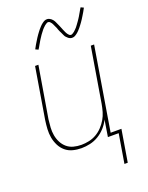

<svg xmlns="http://www.w3.org/2000/svg" viewBox="-168 -829 836 1088"><g transform="rotate(-20 250.0 -285.5)"><path d="M354 -598Q348 -598 342 -600.5Q336 -603 331.5 -607Q327 -611 322.5 -615.5Q318 -620 315.5 -625Q313 -630 310.5 -635.5Q308 -641 305.5 -646.5Q303 -652 300 -657.5Q297 -663 295 -669.5Q293 -676 290.5 -682Q288 -688 285 -693.5Q282 -699 280.5 -703.5Q279 -708 275 -714Q271 -720 266.5 -724Q262 -728 256 -728Q251 -728 249 -726.5Q247 -725 243 -723Q239 -721 234.5 -717Q230 -713 224 -707Q218 -701 216 -698.5Q214 -696 211.5 -692.5Q209 -689 206.5 -686Q204 -683 201.5 -679.5Q199 -676 196 -672Q193 -668 190.5 -663.5Q188 -659 184.5 -654.5Q181 -650 178.5 -645Q176 -640 172.5 -634.5Q169 -629 166 -623.5Q163 -618 159.5 -612Q156 -606 152 -600L135 -608Q141 -620 147 -630Q153 -640 158.5 -649Q164 -658 169 -666Q174 -674 179.5 -681.5Q185 -689 189.5 -695Q194 -701 198.5 -706.5Q203 -712 210.5 -720Q218 -728 226 -734Q234 -740 240.5 -743Q247 -746 256 -746Q262 -746 268 -743.5Q274 -741 278.5 -737.5Q283 -734 287.5 -729Q292 -724 294.5 -719Q297 -714 299.5 -708.5Q302 -703 304.5 -697.5Q307 -692 309.5 -686.5Q312 -681 314.5 -674.5Q317 -668 319.5 -662Q322 -656 324.5 -650.5Q327 -645 329 -640.5Q331 -636 335 -630Q339 -624 343.5 -620Q348 -616 354 -616Q359 -616 361 -617.5Q363 -619 367 -621Q371 -623 375.5 -627Q380 -631 386 -637Q392 -643 394 -645.5Q396 -648 398.5 -651.5Q401 -655 403.5 -658Q406 -661 408.5 -665Q411 -669 414 -672.5Q417 -676 419.5 -680.5Q422 -685 425.5 -689.5Q429 -694 431.5 -699Q434 -704 437.5 -709.5Q441 -715 444 -720.5Q447 -726 450.5 -732Q454 -738 458 -744L475 -736Q469 -724 463 -714Q457 -704 451.5 -695Q446 -686 441 -678Q436 -670 430.5 -662.5Q425 -655 420.5 -649Q416 -643 411.5 -637.5Q407 -632 399.5 -624Q392 -616 384 -610Q376 -604 369.5 -601Q363 -598 354 -598ZM388 175 417 0H352L368 -100Q356 -75 337 -54Q318 -33 294 -18.5Q270 -4 243 2Q216 8 191 8Q164 8 139 1.5Q114 -5 95 -21Q76 -37 64.5 -60Q53 -83 48.5 -108Q44 -133 45.5 -159.5Q47 -186 51 -213L102 -520H122L70 -210Q67 -186 65.5 -162Q64 -138 68 -115Q72 -92 82.5 -71.5Q93 -51 110 -36.5Q127 -22 149.5 -16Q172 -10 197 -10Q219 -10 242.5 -15Q266 -20 287 -32Q308 -44 325 -62Q342 -80 354 -100.5Q366 -121 372.5 -143.5Q379 -166 383 -189L438 -520H458L375 -18H440L408 175Z"/></g></svg>

Font: Iosevka Curly Thin
Style: Italic
Weight: 100
Italic angle: -9°
Monospace: yes
Designer: Belleve Invis
Foundry: Belleve Invis
Version: Version 22.1.2; ttfautohint (v1.8.4)